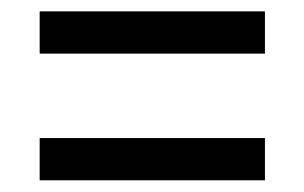

<svg xmlns="http://www.w3.org/2000/svg" viewBox="-20 -508 528 333"><path d="M439.5 -268.6V-195.3H48.8V-268.6ZM439.5 -488.3V-415H48.8V-488.3Z"/></svg>

Font: Saniretro
Style: Regular
Weight: 400
Designer: Jayvee D. Enaguas (Grand Chaos)
Version: Version 1.0 - 6/10/2013